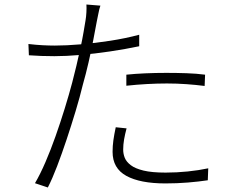

<svg xmlns="http://www.w3.org/2000/svg" viewBox="-20 -805 1040 851"><path d="M425 -780Q420 -766 416 -744.5Q412 -723 409 -710Q402 -672 393 -625.5Q384 -579 372.5 -528.5Q361 -478 347 -429Q334 -375 315 -312Q296 -249 275 -186Q254 -123 233 -68Q212 -13 192 26L135 7Q158 -32 181.5 -86.5Q205 -141 226.5 -202Q248 -263 267 -324.5Q286 -386 300 -439Q309 -473 318.5 -513Q328 -553 336.5 -592Q345 -631 350.5 -663.5Q356 -696 359 -714Q362 -731 363 -751Q364 -771 363 -785ZM223 -603Q274 -603 338 -608.5Q402 -614 469.5 -624.5Q537 -635 597 -651V-600Q535 -587 467.5 -577Q400 -567 336.5 -561.5Q273 -556 221 -556Q191 -556 163.5 -557Q136 -558 108 -560L106 -610Q140 -606 169 -604.5Q198 -603 223 -603ZM540 -474Q578 -478 624 -480Q670 -482 717 -482Q762 -482 806.5 -480.5Q851 -479 889 -474L887 -424Q848 -429 806 -432Q764 -435 720 -435Q677 -435 631.5 -432.5Q586 -430 540 -425ZM541 -236Q534 -210 530 -187Q526 -164 526 -142Q526 -123 533 -105.5Q540 -88 559.5 -73Q579 -58 616 -49Q653 -40 714 -40Q763 -40 812 -45Q861 -50 903 -59L901 -6Q861 0 813 4Q765 8 713 8Q601 8 540 -25.5Q479 -59 479 -132Q479 -158 482.5 -183Q486 -208 493 -241Z"/></svg>

Font: Noto Sans JP Thin Light
Style: Regular
Weight: 300
Version: Version 2.004-H2;hotconv 1.0.118;makeotfexe 2.5.65603